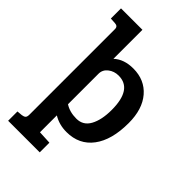

<svg xmlns="http://www.w3.org/2000/svg" viewBox="-270 -807 1109 1109"><g transform="rotate(45 284.0 -253.0)"><path d="M406 -260Q406 -429 294 -429Q258 -429 231 -408Q204 -387 204 -354V-105Q242 -80 297 -80Q352 -80 379 -129.5Q406 -179 406 -260ZM529 -276Q529 -138 471.5 -61.5Q414 15 311 15Q251 15 204 -14V124L285 128V207H27V131L60 128Q75 126 82 119.5Q89 113 89 95V-604Q89 -627 64 -628L29 -630V-713H204V-476Q249 -518 325 -518Q418 -518 473.5 -453.5Q529 -389 529 -276Z"/></g></svg>

Font: Bree Serif
Style: Regular
Weight: 400
Designer: Veronika Burian, Jos Scaglione
Foundry: TypeTogether
Version: Version 1.002